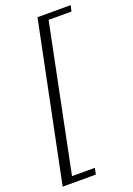

<svg xmlns="http://www.w3.org/2000/svg" viewBox="-160 -761 656 946"><g transform="rotate(-20 168.5 -288.5)"><path d="M166 -702H340L333 -671H213L58 92H178L171 125H-3Z"/></g></svg>

Font: Trirong Light
Style: Italic
Weight: 300
Italic angle: -12°
Designer: Katatrad Team
Foundry: CadsonDemak
Version: Version 1.001